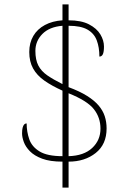

<svg xmlns="http://www.w3.org/2000/svg" viewBox="-20 -780 599 879"><path d="M266 -40Q209 -40 173 -53.5Q137 -67 117 -87.5Q97 -108 89 -130Q81 -152 81 -169Q81 -185 83.5 -195Q86 -205 90.5 -210Q95 -215 102 -215Q102 -177 114 -142.5Q126 -108 161.5 -86.5Q197 -65 266 -65V-365Q217 -387 183 -411Q149 -435 131.5 -466.5Q114 -498 114 -542Q114 -584 132.5 -615.5Q151 -647 185.5 -665.5Q220 -684 266 -687V-760H294V-687Q352 -687 387.5 -668.5Q423 -650 439.5 -622.5Q456 -595 456 -567Q456 -543 451 -532Q446 -521 435 -521Q435 -563 423 -595Q411 -627 380.5 -644.5Q350 -662 294 -662V-381Q345 -362 378.5 -341Q412 -320 431.5 -297Q451 -274 459.5 -248Q468 -222 468 -192Q468 -119 418 -79.5Q368 -40 294 -40V79H266ZM294 -65Q364 -67 402 -102.5Q440 -138 440 -191Q440 -242 409.5 -280.5Q379 -319 294 -353ZM266 -662Q206 -657 174 -624.5Q142 -592 142 -547Q142 -506 155.5 -480Q169 -454 196.5 -435Q224 -416 266 -395Z"/></svg>

Font: Noto Serif Bengali Thin
Style: Regular
Weight: 250
Version: Version 2.003